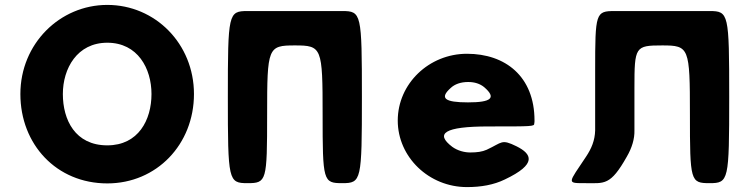

<svg xmlns="http://www.w3.org/2000/svg" viewBox="-20 -747 3047 782"><path d="M63 -364C63 -159 210 0 417 0C618 0 770 -159 770 -364C770 -569 612 -727 417 -727C224 -727 63 -569 63 -364ZM236 -364C236 -468 294 -573 417 -573C541 -573 597 -468 597 -364C597 -259 544 -155 417 -155C286 -155 236 -259 236 -364Z M1181 -562C1291 -562 1294 -554 1294 -281C1294 -9 1296 -1 1374 -1C1452 -1 1454 -11 1454 -352C1454 -692 1452 -702 1374 -702H1294H1068H988C910 -702 908 -692 908 -352C908 -11 910 -1 988 -1C1066 -1 1068 -9 1068 -281C1068 -554 1071 -562 1181 -562Z M2156 -244C2157 -248 2157 -253 2157 -256C2157 -436 2038 -528 1882 -528C1727 -528 1600 -406 1600 -256C1600 -107 1727 15 1882 15C1939 15 1991 6 2036 -16C2169 -79 2146 -120 2084 -151C2021 -182 2027 -167 1962 -137C1944 -129 1923 -126 1895 -126C1872 -126 1844 -133 1822 -149C1751 -203 1789 -232 1970 -232C2150 -232 2156 -232 2156 -244ZM1816 -389C1832 -404 1856 -413 1887 -413C1913 -413 1935 -406 1952 -392C2003 -348 1981 -330 1886 -330C1791 -330 1769 -347 1816 -389Z M2564 -216V-389C2564 -557 2567 -562 2677 -562C2787 -562 2790 -554 2790 -281C2790 -9 2792 -1 2870 -1C2948 -1 2950 -11 2950 -352C2950 -692 2948 -702 2870 -702H2790H2564H2484C2406 -702 2404 -695 2404 -459V-216C2403 -175 2389 -142 2367 -109C2294 1 2286 -1 2364 -1C2442 -1 2466 10 2533 -109C2554 -145 2565 -182 2564 -216Z"/></svg>

Font: Hussar Print
Style: Bold
Weight: 700
Foundry: Cannot Into Space Fonts
Version: Version 2.00